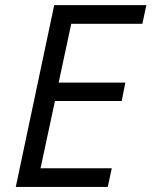

<svg xmlns="http://www.w3.org/2000/svg" viewBox="-20 -734 595 754"><path d="M42 0 192.9 -713.9H554.7L539.1 -640.6H259.8L210.4 -409.7H472.2L458 -337.4H195.8L139.2 -73.2H418.9L403.3 0Z"/></svg>

Font: Open Sans
Style: Italic
Weight: 400
Italic angle: -12°
Designer: Monotype Design Team
Foundry: Monotype Imaging Inc.
Version: Version 3.000; ttfautohint (v1.8.4)